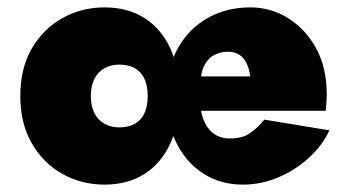

<svg xmlns="http://www.w3.org/2000/svg" viewBox="-20 -490 940 520"><path d="M660 -250V-230L862 -190Q863 -196 864 -212Q865 -228 865 -234Q865 -307 836 -359.5Q807 -412 760 -441Q713 -470 658 -470Q599 -470 551.5 -446Q504 -422 474 -379Q444 -336 434 -279Q432 -267 431 -255Q430 -243 430 -230Q430 -161 456 -106.5Q482 -52 529 -21Q576 10 638 10Q688 10 734.5 -10Q781 -30 817.5 -63.5Q854 -97 872 -137L696 -166Q678 -144 657.5 -129.5Q637 -115 602 -115Q577 -115 559 -128Q541 -141 531 -166.5Q521 -192 521 -230L523 -260Q523 -293 533.5 -313Q544 -333 561 -341.5Q578 -350 598 -350Q618 -350 632 -339Q646 -328 653 -305.5Q660 -283 660 -250ZM481 -190H862L844 -283H481ZM35 -230Q35 -156 66 -102Q97 -48 149 -19Q201 10 263 10Q326 10 371.5 -19Q417 -48 441.5 -102Q466 -156 466 -230Q466 -305 441.5 -358.5Q417 -412 371.5 -441Q326 -470 263 -470Q201 -470 149 -441Q97 -412 66 -358.5Q35 -305 35 -230ZM226 -230Q226 -258 236 -277Q246 -296 263.5 -305.5Q281 -315 303 -315Q328 -315 345 -305.5Q362 -296 371 -277Q380 -258 380 -230Q380 -202 371 -183Q362 -164 345 -154.5Q328 -145 303 -145Q281 -145 263.5 -154.5Q246 -164 236 -183Q226 -202 226 -230Z"/></svg>

Font: Jost Black
Style: Regular
Weight: 900
Version: Version 3.710